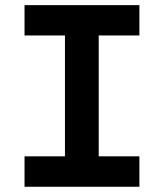

<svg xmlns="http://www.w3.org/2000/svg" viewBox="-20 -713 626 733"><path d="M73.7 0H512.2V-116.2H356.9V-577.6H512.2V-693.4H73.7V-577.6H228V-116.2H73.7Z"/></svg>

Font: Cascadia Code
Style: Bold
Weight: 700
Monospace: yes
Designer: Aaron Bell
Foundry: Saja Typeworks
Version: Version 2404.023